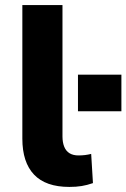

<svg xmlns="http://www.w3.org/2000/svg" viewBox="-20 -725 498 756"><path d="M253 11Q160 11 114 -37.5Q68 -86 68 -179V-705H226V-188Q226 -164 233 -147Q240 -130 254 -121.5Q268 -113 289 -113Q303 -113 315 -114.5Q327 -116 339 -119L346 -4Q323 4 301.5 7.5Q280 11 253 11ZM287 -287V-431H458V-287Z"/></svg>

Font: Nunito Sans 9pt ExtraBold
Style: Regular
Weight: 800
Version: Version 3.101;gftools[0.9.27]